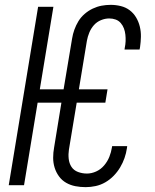

<svg xmlns="http://www.w3.org/2000/svg" viewBox="-20 -763 640 791"><path d="M333 8Q311 8 290.5 4Q270 0 252.5 -10Q235 -20 223 -36.5Q211 -53 205 -72.5Q199 -92 199 -113Q199 -134 203 -156L233 -340H135L79 0H16L137 -735H200L144 -395H242L277 -604Q280 -623 286.5 -641Q293 -659 303 -675.5Q313 -692 328.5 -705.5Q344 -719 362 -727.5Q380 -736 398.5 -739.5Q417 -743 436 -743Q457 -743 477.5 -738Q498 -733 514 -721Q530 -709 540.5 -691.5Q551 -674 556 -653.5Q561 -633 560.5 -611.5Q560 -590 557 -569L555 -559H493L494 -566Q497 -580 497.5 -593.5Q498 -607 496.5 -620.5Q495 -634 490.5 -646Q486 -658 477.5 -668Q469 -678 456.5 -682.5Q444 -687 430 -687Q413 -687 396 -680Q379 -673 367 -659.5Q355 -646 348 -629Q341 -612 338 -595L305 -395H423L414 -340H296L264 -147Q261 -128 263 -109Q265 -90 274.5 -75.5Q284 -61 301.5 -54.5Q319 -48 338 -48Q357 -48 376 -56.5Q395 -65 409 -81.5Q423 -98 430.5 -117Q438 -136 441 -155L442 -161H504L503 -153Q500 -132 493 -112Q486 -92 475 -73.5Q464 -55 448.5 -39Q433 -23 414 -12Q395 -1 374 3.5Q353 8 333 8Z"/></svg>

Font: Iosevka Light Extended
Style: Italic
Weight: 300
Width: 7
Italic angle: -9°
Monospace: yes
Designer: Belleve Invis
Foundry: Belleve Invis
Version: Version 32.5.0; ttfautohint (v1.8.4)